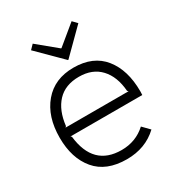

<svg xmlns="http://www.w3.org/2000/svg" viewBox="-207 -1029 1095 1176"><g transform="rotate(-30 340.0 -441.0)"><path d="M117 -346H563L556 -353Q548 -457 493 -516Q438 -575 343 -575Q246 -575 191 -516.5Q136 -458 124 -353ZM625 -310Q625 -292 624 -284H116L123 -278Q148 -55 347 -55Q448 -55 520 -121L567 -73Q479 10 347 10Q202 10 128.5 -77.5Q55 -165 55 -310Q55 -459 131.5 -549.5Q208 -640 342 -640Q481 -640 553 -550Q625 -460 625 -310ZM475 -892 505 -861 340 -697H337L171 -862L200 -892L336 -780H339Z"/></g></svg>

Font: Sinkin Sans 300 Light
Style: Regular
Weight: 300
Designer: Keith Bates
Foundry: K-Type
Version: Sinkin Sans (version 1.0)  by Keith Bates   •   © 2014   www